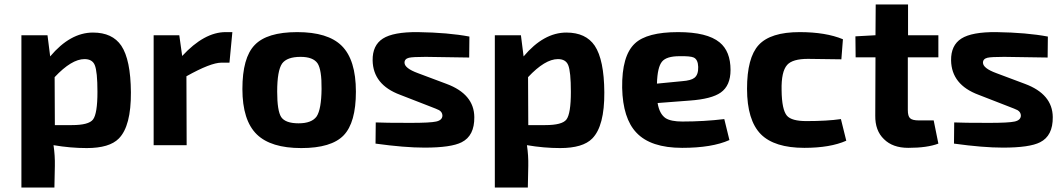

<svg xmlns="http://www.w3.org/2000/svg" viewBox="-20 -651 4757 861"><path d="M205 -398Q295 -505 397 -505Q484 -505 524 -446Q566 -383 567 -237Q568 -86 513 -30Q471 13 369 13Q296 13 220 0Q227 47 226 93L224 190H76V-493H193ZM302 -90Q378 -90 397 -115Q417 -141 417 -239Q417 -330 405 -359Q394 -386 359 -386Q301 -386 225 -305L226 -90Z M1009 -370H973Q925 -370 816 -309L817 0H669V-493H784L797 -400Q896 -507 992 -507H1022Z M1512 -446Q1576 -383 1576 -240Q1576 -101 1521 -44Q1466 13 1331 13Q1195 13 1132 -48Q1067 -111 1067 -252Q1067 -392 1122 -449Q1177 -507 1313 -507Q1450 -507 1512 -446ZM1245 -366Q1223 -334 1223 -240Q1223 -154 1241 -126Q1260 -98 1319 -98Q1378 -98 1400 -129Q1421 -161 1422 -252Q1423 -338 1404 -367Q1384 -396 1328 -396Q1267 -396 1245 -366Z M1774 -226Q1653 -271 1651 -380Q1650 -448 1697 -478Q1744 -508 1854 -507Q1990 -505 2085 -487L2084 -393L1889 -396Q1831 -396 1814 -392Q1794 -387 1794 -370Q1794 -345 1854 -323L1982 -275Q2106 -229 2107 -126Q2108 -42 2050 -13Q2003 11 1884 11Q1794 11 1664 -7L1665 -102Q1701 -100 1822 -100Q1909 -100 1936 -106Q1963 -112 1964 -132Q1964 -148 1949 -157Q1942 -161 1900 -177Z M2328 -398Q2418 -505 2520 -505Q2607 -505 2647 -446Q2689 -383 2690 -237Q2691 -86 2636 -30Q2594 13 2492 13Q2419 13 2343 0Q2350 47 2349 93L2347 190H2199V-493H2316ZM2425 -90Q2501 -90 2520 -115Q2540 -141 2540 -239Q2540 -330 2528 -359Q2517 -386 2482 -386Q2424 -386 2348 -305L2349 -90Z M3251 -23Q3173 12 3039 12Q2898 12 2834 -56Q2773 -120 2770 -257Q2768 -401 2827 -456Q2881 -507 3021 -507Q3151 -507 3207 -461Q3256 -421 3256 -337Q3256 -267 3212 -236Q3171 -207 3073 -200L2929 -189Q2937 -140 2965 -121Q2989 -106 3040 -106Q3137 -106 3228 -117ZM3039 -287Q3079 -290 3094 -302Q3112 -316 3111 -351Q3110 -384 3091 -393Q3076 -400 3027 -399Q2969 -399 2949 -375Q2928 -350 2926 -276Z M3775 -20Q3703 12 3587 12Q3453 12 3392 -49Q3330 -112 3330 -253Q3330 -392 3382 -449Q3435 -507 3566 -507Q3683 -507 3760 -475L3753 -385Q3636 -387 3603 -387Q3534 -387 3510 -360Q3483 -330 3485 -246Q3486 -159 3509 -132Q3530 -108 3596 -108Q3689 -108 3751 -117Z M4051 -158Q4051 -130 4061 -121Q4071 -111 4101 -111H4167L4188 -7Q4138 12 4053 12Q3983 12 3944 -27Q3904 -65 3905 -133L3906 -394H3817L3816 -488L3906 -493L3907 -631H4052V-493H4188V-394H4051Z M4368 -226Q4247 -271 4245 -380Q4244 -448 4291 -478Q4338 -508 4448 -507Q4584 -505 4679 -487L4678 -393L4483 -396Q4425 -396 4408 -392Q4388 -387 4388 -370Q4388 -345 4448 -323L4576 -275Q4700 -229 4701 -126Q4702 -42 4644 -13Q4597 11 4478 11Q4388 11 4258 -7L4259 -102Q4295 -100 4416 -100Q4503 -100 4530 -106Q4557 -112 4558 -132Q4558 -148 4543 -157Q4536 -161 4494 -177Z"/></svg>

Font: Taylor Sans Bold LRS
Style: Bold
Weight: 700
Italic angle: -8°
Designer: Natanael Gama
Version: Version 1.001 September 8, 2015